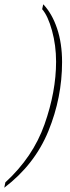

<svg xmlns="http://www.w3.org/2000/svg" viewBox="-88 -758 329 897"><path d="M-63 94Q66 -24 120 -177Q174 -330 174 -470Q174 -546 155 -615Q136 -684 109 -715L114 -738Q155 -695 178.5 -625.5Q202 -556 202 -468Q202 -302 138 -145.5Q74 11 -68 119Z"/></svg>

Font: Noto Serif CondThin
Style: Italic
Weight: 250
Width: 3
Italic angle: -12°
Designer: Monotype Design Team
Foundry: Monotype Imaging Inc.
Version: Version 1.001